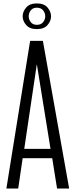

<svg xmlns="http://www.w3.org/2000/svg" viewBox="-20 -1097 439 1117"><path d="M17.1 0 155.3 -859.4H229.5L382.3 0H312L283.7 -176.8H111.8L85.9 0ZM121.1 -231H273.9L194.8 -720.7H193.8ZM194.3 -927.7Q152.8 -927.7 132.3 -951.4Q111.8 -975.1 111.8 -1002Q111.8 -1029.3 132.3 -1053.2Q152.8 -1077.1 194.3 -1077.1Q236.3 -1077.1 256.6 -1053.2Q276.9 -1029.3 276.9 -1002Q276.9 -975.1 256.6 -951.4Q236.3 -927.7 194.3 -927.7ZM194.3 -952.6Q218.8 -952.6 231 -968.3Q243.2 -983.9 243.2 -1002.4Q243.2 -1021 231 -1036.6Q218.8 -1052.2 194.3 -1052.2Q170.9 -1052.2 158.9 -1036.6Q147 -1021 147 -1002.4Q147 -983.9 158.9 -968.3Q170.9 -952.6 194.3 -952.6Z"/></svg>

Font: Antonio Thin
Style: Regular
Weight: 250
Designer: Vernon Adams
Foundry: Vernon Adams
Version: Version 1.002